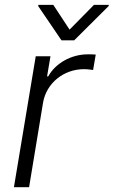

<svg xmlns="http://www.w3.org/2000/svg" viewBox="-20 -780 474 800"><path d="M202.1 -759.6H139.9L139.2 -754.6L236.2 -611.9H289.1L432.5 -754.6L433.6 -759.6H371.4L269.9 -656.6ZM38 0H101.2L159.4 -352.3C173.3 -433.2 244.7 -491.8 329.9 -491.8C346.9 -491.8 362.2 -489 367.9 -488.3L378.9 -552.6C370.4 -553.6 356.2 -553.6 345.5 -553.6C277 -553.6 211.3 -516.7 180.8 -461.6H176.1L190.3 -545.5H128.9Z"/></svg>

Font: TID UI Light
Style: Italic
Weight: 300
Italic angle: -9.39999°
Designer: The TID Project Authors
Foundry: Bakken & Bæck
Version: Version 1.001;hotconv 1.0.109;makeotfexe 2.5.65596